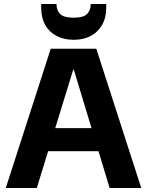

<svg xmlns="http://www.w3.org/2000/svg" viewBox="-20 -945 739 965"><path d="M9 0 235 -700H464L690 0H531L351 -595H348L165 0ZM120 -185 159 -301H527L565 -185ZM350 -745Q301 -745 264 -764.5Q227 -784 207 -820Q187 -856 187 -907V-925H264Q264 -893 282.5 -874.5Q301 -856 350 -856Q399 -856 417.5 -874.5Q436 -893 436 -925H514V-907Q514 -856 493 -819.5Q472 -783 435.5 -764Q399 -745 350 -745Z"/></svg>

Font: DM Sans 36pt Black
Style: Regular
Weight: 900
Designer: Colophon Foundry, Jonny Pinhorn
Foundry: Colophon Foundry
Version: Version 4.004;gftools[0.9.30]